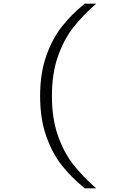

<svg xmlns="http://www.w3.org/2000/svg" viewBox="-20 -821 660 1041"><path d="M501.5 200H439.5Q369 143 316.2 76.8Q263.5 10.5 230.5 -83.5Q197.5 -177.5 197.5 -300.5Q197.5 -423 230.5 -517Q263.5 -611 316.2 -677.8Q369 -744.5 439.5 -801H501.5Q427.5 -736.5 376.2 -670.5Q325 -604.5 293.2 -513Q261.5 -421.5 261.5 -300.5Q261.5 -179.5 293.2 -88Q325 3.5 376.2 69.5Q427.5 135.5 501.5 200Z"/></svg>

Font: Monaspace Argon Var ExtraLight
Style: Regular
Weight: 200
Designer: Riley Cran and the Lettermatic Team
Version: Version 1.200 (Monaspace Argon Var)